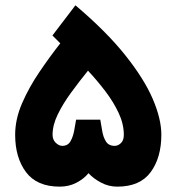

<svg xmlns="http://www.w3.org/2000/svg" viewBox="-20 -697 659 717"><path d="M310.5 -50.3Q293.5 -29.3 265.4 -14.6Q237.3 0 203.1 0Q117.7 0 77.1 -54.2Q36.6 -108.4 36.6 -193.8Q36.6 -252 62.5 -311.5Q88.4 -371.1 127.2 -428.2Q166 -485.4 205.1 -535.2L175.8 -564.5L261.7 -677.2Q377 -579.6 447.5 -491.2Q518.1 -402.8 550.3 -327.9Q582.5 -252.9 582.5 -193.8Q582.5 -108.4 542.7 -54.2Q502.9 0 418 0Q385.3 0 356.7 -15.4Q328.1 -30.8 310.5 -50.3ZM176.3 -193.4Q176.3 -175.3 188.2 -163.8Q200.2 -152.3 212.4 -152.3Q233.4 -152.3 243.2 -169.4Q252.9 -186.5 257.1 -209.7Q261.2 -232.9 264.2 -250H354.5Q357.9 -231.4 361.6 -208.5Q365.2 -185.5 375.5 -168.9Q385.7 -152.3 408.2 -152.3Q420.9 -152.3 431.6 -162.6Q442.4 -172.9 442.4 -193.4Q442.4 -233.9 423.1 -275.1Q403.8 -316.4 373.3 -356.4Q342.8 -396.5 308.6 -433.1Q275.4 -392.1 245.1 -350.6Q214.8 -309.1 195.6 -269.5Q176.3 -230 176.3 -193.4Z"/></svg>

Font: Vazirmatn FD NL Black
Style: Regular
Weight: 900
Designer: Saber Rastikerdar
Foundry: Saber Rastikerdar
Version: Version 33.003